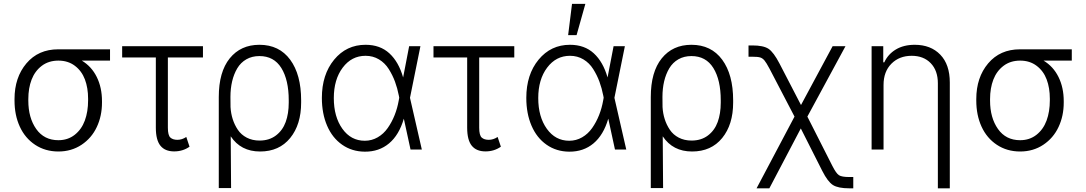

<svg xmlns="http://www.w3.org/2000/svg" viewBox="-20 -789 5731 1013"><path d="M56.6 -258.3V-266.1Q56.6 -380.4 119.4 -454.6Q182.1 -528.8 287.1 -528.8H560.5V-469.2H411.6Q462.9 -438.5 490.5 -382.8Q518.1 -327.1 518.1 -254.9V-247.6Q518.1 -177.2 490.7 -118.9Q463.4 -60.5 410.2 -25.1Q356.9 10.3 288.1 10.3Q218.8 10.3 165.5 -24.9Q112.3 -60.1 84.5 -120.8Q56.6 -181.6 56.6 -258.3ZM129.4 -266.1V-258.3Q129.4 -167.5 171.1 -108.4Q212.9 -49.3 288.1 -49.3Q337.9 -49.3 374 -77.6Q410.2 -106 427.5 -152.8Q444.8 -199.7 444.8 -259.8V-268.1Q444.8 -325.2 428 -369.9Q411.1 -414.6 375 -441.9Q338.9 -469.2 288.1 -469.2Q236.8 -469.2 200.4 -441.7Q164.1 -414.1 146.7 -368.9Q129.4 -323.7 129.4 -266.1Z M1050.8 -545.4V-485.8H865.7V-115.2Q865.7 -75.2 878.9 -63.2Q892.1 -51.3 916 -51.3Q940.4 -51.3 962.9 -66.4L980 -15.1Q944.8 9.8 898.9 9.8Q850.6 9.8 826.4 -20.3Q802.2 -50.3 802.2 -115.2V-485.8H624.5V-545.4Z M1134.3 203.1V-276.9Q1134.3 -409.7 1192.1 -481.2Q1250 -552.7 1348.6 -552.7Q1453.1 -552.7 1511 -474.1Q1568.8 -395.5 1568.8 -259.8V-247.6Q1568.8 -131.8 1511 -60.8Q1453.1 10.3 1352.1 10.3Q1250.5 10.3 1197.3 -69.8L1199.2 203.1ZM1196.3 -224.1Q1198.2 -190.4 1207.8 -160.4Q1217.3 -130.4 1234.9 -104.2Q1252.4 -78.1 1282 -62.7Q1311.5 -47.4 1349.6 -47.4Q1400.4 -47.4 1435.8 -74.2Q1471.2 -101.1 1487.3 -145.3Q1503.4 -189.5 1503.4 -247.6V-259.8Q1503.4 -367.2 1464.4 -430.2Q1425.3 -493.2 1348.6 -493.2Q1309.6 -493.2 1279.8 -476.1Q1250 -459 1231.9 -428.7Q1213.9 -398.4 1204.8 -360.1Q1195.8 -321.8 1195.8 -277.3Z M1904.8 11.2Q1836.9 10.7 1785.2 -25.4Q1733.4 -61.5 1705.8 -125.7Q1678.2 -189.9 1678.2 -272.5Q1678.2 -395.5 1742.9 -474.1Q1807.6 -552.7 1908.7 -552.7Q1985.4 -552.7 2034.4 -507.6Q2083.5 -462.4 2106.9 -380.4L2138.7 -545.4H2198.2L2143.1 -272.9L2205.6 0H2146L2110.8 -162.1H2110.4Q2085.4 -76.7 2032.7 -32.5Q1980 11.7 1904.8 11.2ZM2086.4 -273.4 2084.5 -283.7Q2076.7 -323.7 2064 -358.2Q2051.3 -392.6 2031 -424.8Q2010.7 -457 1979.2 -475.8Q1947.8 -494.6 1908.7 -494.6Q1835 -494.6 1788.1 -432.1Q1741.2 -369.6 1741.2 -271.5Q1741.2 -172.9 1786.4 -109.6Q1831.5 -46.4 1904.8 -46.4Q1941.4 -46.4 1972.7 -64.5Q2003.9 -82.5 2025.6 -113.5Q2047.4 -144.5 2062 -181.4Q2076.7 -218.3 2084 -260.3Z M2693.4 -545.4V-485.8H2508.3V-115.2Q2508.3 -75.2 2521.5 -63.2Q2534.7 -51.3 2558.6 -51.3Q2583 -51.3 2605.5 -66.4L2622.6 -15.1Q2587.4 9.8 2541.5 9.8Q2493.2 9.8 2469 -20.3Q2444.8 -50.3 2444.8 -115.2V-485.8H2267.1V-545.4Z M2977.5 -603.5 2998 -768.6H3068.4L3022 -603.5ZM2983.4 11.2Q2915.5 10.7 2863.8 -25.4Q2812 -61.5 2784.4 -125.7Q2756.8 -189.9 2756.8 -272.5Q2756.8 -395.5 2821.5 -474.1Q2886.2 -552.7 2987.3 -552.7Q3064 -552.7 3113 -507.6Q3162.1 -462.4 3185.5 -380.4L3217.3 -545.4H3276.9L3221.7 -272.9L3284.2 0H3224.6L3189.5 -162.1H3189Q3164.1 -76.7 3111.3 -32.5Q3058.6 11.7 2983.4 11.2ZM3165 -273.4 3163.1 -283.7Q3155.3 -323.7 3142.6 -358.2Q3129.9 -392.6 3109.6 -424.8Q3089.4 -457 3057.9 -475.8Q3026.4 -494.6 2987.3 -494.6Q2913.6 -494.6 2866.7 -432.1Q2819.8 -369.6 2819.8 -271.5Q2819.8 -172.9 2865 -109.6Q2910.2 -46.4 2983.4 -46.4Q3020 -46.4 3051.3 -64.5Q3082.5 -82.5 3104.2 -113.5Q3126 -144.5 3140.6 -181.4Q3155.3 -218.3 3162.6 -260.3Z M3413.6 203.1V-276.9Q3413.6 -409.7 3471.4 -481.2Q3529.3 -552.7 3627.9 -552.7Q3732.4 -552.7 3790.3 -474.1Q3848.1 -395.5 3848.1 -259.8V-247.6Q3848.1 -131.8 3790.3 -60.8Q3732.4 10.3 3631.3 10.3Q3529.8 10.3 3476.6 -69.8L3478.5 203.1ZM3475.6 -224.1Q3477.5 -190.4 3487.1 -160.4Q3496.6 -130.4 3514.2 -104.2Q3531.7 -78.1 3561.3 -62.7Q3590.8 -47.4 3628.9 -47.4Q3679.7 -47.4 3715.1 -74.2Q3750.5 -101.1 3766.6 -145.3Q3782.7 -189.5 3782.7 -247.6V-259.8Q3782.7 -367.2 3743.7 -430.2Q3704.6 -493.2 3627.9 -493.2Q3588.9 -493.2 3559.1 -476.1Q3529.3 -459 3511.2 -428.7Q3493.2 -398.4 3484.1 -360.1Q3475.1 -321.8 3475.1 -277.3Z M3971.7 204.6 4171.9 -173.8 4040.5 -425.8Q4023.4 -458 4013.4 -470Q4003.4 -481.9 3991 -485.8Q3978.5 -489.7 3949.7 -489.7H3929.2V-549.3H3949.7Q4007.8 -549.3 4034.7 -531.5Q4061.5 -513.7 4092.8 -453.6L4206.1 -234.9L4373 -545.4H4440.9L4239.7 -173.8L4371.1 85.4Q4391.6 126 4406.5 135.5Q4421.4 145 4461.4 145H4481.9V204.6H4461.4Q4402.3 204.6 4374.8 187.3Q4347.2 169.9 4318.4 112.8L4205.1 -111.3L4039.1 204.6Z M4641.6 -340.8V0H4578.6V-545.4H4640.1V-460H4645.5Q4665 -502.9 4706.3 -527.8Q4747.6 -552.7 4806.2 -552.7Q4890.6 -552.7 4940.9 -500.7Q4991.2 -448.7 4991.2 -353.5V204.6H4928.2V-349.6Q4928.2 -416.5 4890.6 -455.6Q4853 -494.6 4790 -494.6Q4724.6 -494.6 4683.1 -452.9Q4641.6 -411.1 4641.6 -340.8Z M5130.9 -258.3V-266.1Q5130.9 -380.4 5193.6 -454.6Q5256.3 -528.8 5361.3 -528.8H5634.8V-469.2H5485.8Q5537.1 -438.5 5564.7 -382.8Q5592.3 -327.1 5592.3 -254.9V-247.6Q5592.3 -177.2 5564.9 -118.9Q5537.6 -60.5 5484.4 -25.1Q5431.2 10.3 5362.3 10.3Q5293 10.3 5239.7 -24.9Q5186.5 -60.1 5158.7 -120.8Q5130.9 -181.6 5130.9 -258.3ZM5203.6 -266.1V-258.3Q5203.6 -167.5 5245.4 -108.4Q5287.1 -49.3 5362.3 -49.3Q5412.1 -49.3 5448.2 -77.6Q5484.4 -106 5501.7 -152.8Q5519 -199.7 5519 -259.8V-268.1Q5519 -325.2 5502.2 -369.9Q5485.4 -414.6 5449.2 -441.9Q5413.1 -469.2 5362.3 -469.2Q5311 -469.2 5274.7 -441.7Q5238.3 -414.1 5220.9 -368.9Q5203.6 -323.7 5203.6 -266.1Z"/></svg>

Font: Interop Light
Style: Regular
Weight: 300
Designer: Rasmus Andersson, Google, Jang Haemin
Foundry: jhaemin
Version: Version 1.007